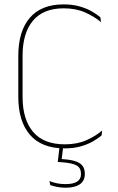

<svg xmlns="http://www.w3.org/2000/svg" viewBox="-20 -668 538 876"><path d="M275.5 9Q170 9 116.8 -52.8Q63.5 -114.5 63.5 -226.5V-413Q63.5 -525.5 116 -586.8Q168.5 -648 270.5 -648Q310 -648 342.2 -639Q374.5 -630 398.5 -616.2Q422.5 -602.5 438 -589L441 -567Q411 -592 369 -611Q327 -630 270.5 -630Q178 -630 130.5 -573.8Q83 -517.5 83 -413V-226.5Q83 -122.5 131.2 -66Q179.5 -9.5 275.5 -9.5Q332 -9.5 373.8 -28Q415.5 -46.5 446 -72.5L443.5 -50.5Q428 -36.5 403.8 -22.8Q379.5 -9 347.5 0Q315.5 9 275.5 9ZM268.5 -1 260.5 66.5 249.5 57Q252.5 57.5 259.8 57.8Q267 58 272 58.5Q321.5 62 344.2 77.2Q367 92.5 367 125V126.5Q367 157 344.2 172.8Q321.5 188.5 279 188.5Q259 188.5 240.5 184.8Q222 181 209.5 176.5L205.5 158Q221 164.5 239.5 168.2Q258 172 278.5 172Q314.5 172 332 160.5Q349.5 149 349.5 127V125.5Q349.5 98.5 330 87.2Q310.5 76 265 72.5Q260.5 72 255 71.8Q249.5 71.5 243.5 71L252 -1Z"/></svg>

Font: Anek Telugu Thin
Style: Regular
Weight: 250
Version: Version 1.003